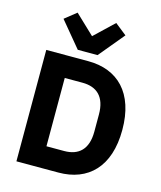

<svg xmlns="http://www.w3.org/2000/svg" viewBox="-138 -1063 972 1162"><g transform="rotate(15 348.5 -482.5)"><path d="M385 -748 517 -907 444 -965 323 -850 202 -965 129 -907 261 -748ZM77 0H340C525 0 647 -117 647 -349C647 -581 525 -698 340 -698H77ZM229 -135V-563H340C430 -563 486 -514 486 -403V-295C486 -184 430 -135 340 -135Z"/></g></svg>

Font: LVC Sans
Style: Bold
Weight: 700
Designer: Mike Abbink, Paul van der Laan, Pieter van Rosmalen
Foundry: Bold Monday
Version: Version 3.0